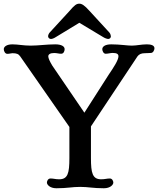

<svg xmlns="http://www.w3.org/2000/svg" viewBox="-49 -1006 845 1026"><path d="M201.7 -30.3C201.7 -19 217.8 0 252.4 0C310.5 0 335.9 -7.3 379.4 -7.3C421.9 -7.3 448.7 0 505.9 0C541 0 556.6 -19 556.6 -30.3C556.6 -40 549.8 -52.2 538.1 -52.2C521.5 -52.2 512.2 -47.9 491.7 -47.9C445.3 -47.9 437 -81.1 437 -161.1V-330.6L685.5 -704.6C693.8 -715.8 705.6 -721.7 725.1 -721.7C743.2 -721.7 749.5 -723.1 757.3 -723.1C769.5 -723.1 776.4 -738.8 776.4 -748C776.4 -764.2 757.3 -769 735.8 -769C706.5 -769 681.2 -762.2 654.8 -762.2C630.4 -762.2 591.8 -769 545.4 -769C512.2 -769 497.6 -756.8 497.6 -743.2C497.6 -733.4 504.4 -718.8 515.6 -718.8C528.3 -718.8 541.5 -723.1 553.2 -723.1C575.2 -723.1 584 -717.3 584 -705.1C584 -684.6 556.2 -642.6 532.2 -607.4L401.9 -403.8L230.5 -655.3C216.3 -678.7 209 -695.3 209 -705.1C209 -714.8 218.3 -722.7 240.2 -722.7C255.4 -722.7 265.1 -718.8 277.8 -718.8C292.5 -718.8 296.4 -735.4 296.4 -743.2C296.4 -758.8 278.8 -769 246.1 -769C199.7 -769 157.2 -762.2 114.7 -762.2C75.2 -762.2 47.9 -769 17.1 -769C-13.7 -769 -28.8 -756.3 -28.8 -743.2C-28.8 -732.9 -22 -718.3 -9.8 -718.3C2.4 -718.3 9.8 -721.7 17.1 -721.7C39.6 -721.7 49.8 -717.8 59.1 -704.6L321.8 -327.6V-161.1C321.8 -80.6 313.5 -47.9 267.1 -47.9C246.6 -47.9 237.8 -52.2 220.7 -52.2C208.5 -52.2 201.7 -40 201.7 -30.3ZM223.6 -797.9C228.5 -797.4 239.7 -801.3 250.5 -808.6L375 -884.3L501 -808.6C512.2 -801.3 523.9 -797.9 528.8 -797.9C540 -797.9 543.5 -806.2 543.5 -812.5C543 -816.9 541 -826.2 535.2 -832.5L429.2 -947.8C402.3 -978 388.2 -986.3 375 -986.3C360.4 -986.3 350.1 -980 322.8 -947.8L216.8 -832.5C210.9 -825.7 208 -817.4 208 -812.5C208 -806.2 212.4 -797.9 223.6 -797.9Z"/></svg>

Font: Stoke
Style: Regular
Weight: 400
Designer: Nicole Fally
Foundry: Nicole Fally
Version: Version 1.002